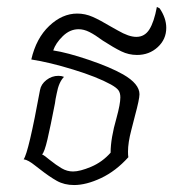

<svg xmlns="http://www.w3.org/2000/svg" viewBox="-20 -528 498 552"><path d="M94 -42Q91 -44 81 -52Q71 -60 63 -64.5Q55 -69 48 -70Q62 -89 95 -269Q98 -286 113.5 -298Q129 -310 148 -310Q157 -310 164 -307Q149 -292 143 -259Q139 -241 138 -231Q125 -164 116.5 -127.5Q108 -91 101 -84Q108 -81 122 -69Q142 -53 157.5 -44Q173 -35 190 -35Q210 -35 242 -48.5Q274 -62 298 -89Q298 -130 315 -189Q326 -229 326 -248Q326 -261 320.5 -268.5Q315 -276 299 -285Q259 -307 190.5 -328Q122 -349 70 -357Q84 -418 121.5 -453.5Q159 -489 202 -489Q225 -489 246.5 -479.5Q268 -470 298 -452Q302 -450 318.5 -440.5Q335 -431 348 -426.5Q361 -422 372 -422Q396 -422 409.5 -443.5Q423 -465 431 -508L439 -504Q458 -476 458 -448Q458 -415 433.5 -392.5Q409 -370 374 -370Q350 -370 328.5 -380.5Q307 -391 276 -411Q253 -428 237 -436Q221 -444 206 -444Q181 -444 160.5 -424Q140 -404 133 -383Q173 -377 235 -356Q297 -335 334 -314Q381 -287 381 -257Q381 -243 368 -195Q367 -190 357.5 -154Q348 -118 348 -92Q348 -81 349 -76Q313 -36 270.5 -16Q228 4 193 4Q165 4 143.5 -8Q122 -20 94 -42Z"/></svg>

Font: Charmonman
Style: Regular
Weight: 400
Designer: Ekaluck Peanpanawate
Foundry: Cadson Demak Co.,Ltd.
Version: Version 1.000; ttfautohint (v1.6)